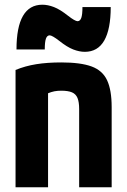

<svg xmlns="http://www.w3.org/2000/svg" viewBox="-20 -795 540 815"><path d="M46 -498Q87 -515 134 -522.5Q181 -530 240 -530Q322 -530 368.5 -513Q415 -496 434.5 -454.5Q454 -413 454 -340V0H316V-332Q316 -362 309 -379Q302 -396 285.5 -403Q269 -410 240 -410Q224 -410 211 -407.5Q198 -405 181 -398Q164 -391 136 -376L184 -462V0H46ZM340 -575Q317 -575 291 -585Q265 -595 231 -622Q217 -633 206.5 -639Q196 -645 191 -645Q180 -645 175 -631Q170 -617 170 -585H50Q50 -680 77.5 -727.5Q105 -775 160 -775Q183 -775 209 -765Q235 -755 269 -728Q283 -717 293.5 -711Q304 -705 309 -705Q320 -705 325 -719Q330 -733 330 -765H450Q450 -671 422.5 -623Q395 -575 340 -575Z"/></svg>

Font: M PLUS 1 Code
Style: Bold
Weight: 700
Designer: Coji Morishita
Foundry: UNDERFOREST DESIGN
Version: Version 1.002